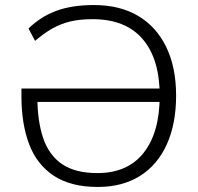

<svg xmlns="http://www.w3.org/2000/svg" viewBox="-20 -733 783 761"><path d="M368 8Q260 8 193 -36.5Q126 -81 95.5 -161.5Q65 -242 65 -351V-382H623V-329H112L128 -353Q128 -254 151 -186Q174 -118 226 -82.5Q278 -47 366 -47Q486 -47 549.5 -127.5Q613 -208 613 -354Q613 -499 545.5 -578Q478 -657 347 -657Q297 -657 259 -648Q221 -639 187.5 -620Q154 -601 119 -571L93 -620Q141 -667 203 -690Q265 -713 352 -713Q455 -713 527.5 -670Q600 -627 639 -546.5Q678 -466 678 -354Q678 -242 641 -160.5Q604 -79 534.5 -35.5Q465 8 368 8Z"/></svg>

Font: Mulish ExtraLight Light
Style: Regular
Weight: 300
Version: Version 3.603